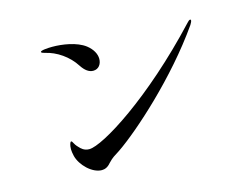

<svg xmlns="http://www.w3.org/2000/svg" viewBox="-89 -815 1178 915"><g transform="rotate(-15 500.0 -357.5)"><path d="M392 -511C419 -511 434 -533 434 -559C434 -583 420 -609 393 -630C351 -662 281 -672 232 -672C213 -672 174 -670 174 -662C174 -658 180 -656 191 -653C246 -641 302 -603 335 -551C352 -525 371 -511 392 -511ZM197 -143C209 -95 262 -43 309 -43C324 -43 339 -49 353 -66C377 -91 382 -91 412 -111C516 -182 743 -384 895 -602C900 -610 904 -618 904 -623C904 -625 903 -627 900 -627C896 -627 890 -622 885 -616C607 -318 343 -155 277 -155C252 -155 238 -169 229 -179C208 -200 210 -213 202 -213C198 -213 192 -198 192 -177C192 -168 194 -156 197 -143Z"/></g></svg>

Font: Shippori Mincho OTF Medium
Style: Regular
Weight: 500
Designer: FONTDASU
Foundry: FONTDASU / Google Inc. / but / Adobe
Version: Version 3.300;hotconv 1.0.109;makeotfexe 2.5.65596